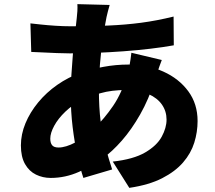

<svg xmlns="http://www.w3.org/2000/svg" viewBox="-20 -836 1040 928"><path d="M510 -812Q505 -795 501.5 -781Q498 -767 495 -754Q485 -705 476.5 -645.5Q468 -586 463 -524Q458 -462 458 -403Q458 -316 466.5 -248.5Q475 -181 490 -125Q505 -69 522 -17L383 24Q368 -21 354 -84.5Q340 -148 331 -222.5Q322 -297 322 -376Q322 -424 325 -473Q328 -522 332 -570Q336 -618 341.5 -663.5Q347 -709 351 -749Q353 -764 354 -782.5Q355 -801 354 -816ZM322 -709Q421 -709 503.5 -712.5Q586 -716 662 -726Q738 -736 819 -756L820 -617Q770 -608 707 -600.5Q644 -593 575.5 -588Q507 -583 440.5 -580.5Q374 -578 317 -578Q288 -578 254.5 -579.5Q221 -581 188.5 -582.5Q156 -584 131 -585L127 -723Q145 -721 177.5 -717.5Q210 -714 248.5 -711.5Q287 -709 322 -709ZM762 -546Q758 -536 751 -516.5Q744 -497 737.5 -477Q731 -457 727 -445Q699 -356 657.5 -283Q616 -210 569 -156.5Q522 -103 477 -71Q428 -35 362 -5.5Q296 24 225 24Q187 24 154 8Q121 -8 101 -43Q81 -78 81 -133Q81 -187 103 -240Q125 -293 164.5 -341Q204 -389 257 -426Q310 -463 372 -485Q421 -502 480.5 -513Q540 -524 601 -524Q694 -524 769.5 -490Q845 -456 890 -395Q935 -334 935 -251Q935 -198 919 -146.5Q903 -95 865 -51Q827 -7 763.5 25.5Q700 58 605 72L525 -55Q625 -66 681.5 -99Q738 -132 761.5 -175Q785 -218 785 -258Q785 -298 763 -330Q741 -362 697.5 -381.5Q654 -401 590 -401Q519 -401 465.5 -385.5Q412 -370 377 -353Q331 -330 296 -296.5Q261 -263 242 -228Q223 -193 223 -166Q223 -145 232 -134Q241 -123 263 -123Q298 -123 345 -148Q392 -173 436 -216Q484 -262 526.5 -324Q569 -386 597 -480Q601 -492 604.5 -511Q608 -530 611 -549.5Q614 -569 615 -581Z"/></svg>

Font: Noto Sans SC Black
Style: Regular
Weight: 900
Designer: Ryoko NISHIZUKA  (kana, bopomofo & ideographs); Paul D. Hunt (Latin, Greek & Cyrillic); Sandoll Communications , Soo-you
Foundry: Adobe
Version: Version 2.004-H2;hotconv 1.0.118;makeotfexe 2.5.65603